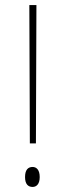

<svg xmlns="http://www.w3.org/2000/svg" viewBox="-20 -734 256 759"><path d="M98 -167H122L124 -714H96ZM109 5C123 5 137 -5 137 -34C137 -64 123 -74 109 -74C92 -74 79 -64 79 -34C79 -5 92 5 109 5Z"/></svg>

Font: Noto Serif ExtraCondensed Thin
Style: Regular
Weight: 100
Width: 2
Designer: Monotype Design Team
Foundry: Monotype Imaging Inc.
Version: Version 2.013